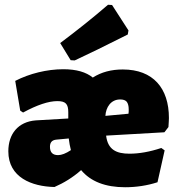

<svg xmlns="http://www.w3.org/2000/svg" viewBox="-20 -775 752 807"><path d="M671 -219 688 -241C689 -258 690 -271 690 -279C690 -404 624 -483 496 -483C448 -483 406 -472 370 -449C342 -472 301 -484 246 -484C178 -484 104 -466 44 -435L65 -310L77 -302C136 -334 184 -350 221 -350C256 -350 267 -338 267 -303V-277L130 -269C56 -263 15 -212 15 -139C15 -29 114 9 209 11C248 -6 286 -29 321 -60C361 -12 423 12 506 12C552 12 599 5 642 -9L672 -143L658 -153C610 -137 565 -129 524 -129C469 -129 433 -146 426 -205ZM485 -357C498 -357 507 -354 513 -347C518 -340 521 -330 521 -315C521 -308 521 -302 520 -297L423 -288C425 -324 446 -357 485 -357ZM278 -144C257 -130 239 -123 224 -123C201 -123 190 -135 190 -158C190 -176 198 -186 216 -188L269 -193C271 -176 274 -159 278 -144ZM451 -754 434 -755C368 -698 301 -645 233 -594L277 -522L294 -521C348 -546 422 -582 517 -630L520 -647Z"/></svg>

Font: Luna Sans Black
Style: Regular
Weight: 900
Designer: Juan Pablo del Peral
Foundry: Huerta Tipografica
Version: Version 2.001; ttfautohint (v1.5)